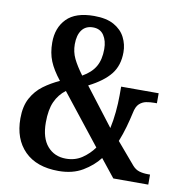

<svg xmlns="http://www.w3.org/2000/svg" viewBox="-82 -801 843 887"><g transform="rotate(10 340.0 -357.0)"><path d="M250 10Q147 10 91 -46Q35 -102 35 -199Q35 -256 56 -294.5Q77 -333 111 -358Q145 -383 185 -401Q150 -445 134.5 -483Q119 -521 119 -570Q119 -639 160.5 -681.5Q202 -724 289 -724Q347 -724 382.5 -704Q418 -684 434.5 -651.5Q451 -619 451 -582Q451 -520 418.5 -479Q386 -438 317 -403L452 -227Q460 -263 464 -304.5Q468 -346 468 -382V-424H644V-377H632Q612 -377 594 -373.5Q576 -370 562 -357Q548 -344 542 -313Q535 -281 525 -245.5Q515 -210 501 -175L587 -74Q601 -58 619 -52.5Q637 -47 661 -47H670V0H506L439 -84Q410 -46 363 -18Q316 10 250 10ZM282 -443Q324 -467 342.5 -499.5Q361 -532 361 -581Q361 -620 344 -645.5Q327 -671 293 -671Q259 -671 241 -647Q223 -623 223 -580Q223 -544 238 -513Q253 -482 282 -443ZM274 -52Q317 -52 349.5 -74Q382 -96 404 -127L220 -360Q188 -336 171 -298.5Q154 -261 154 -201Q154 -128 187 -90Q220 -52 274 -52Z"/></g></svg>

Font: Noto Serif Lao Condensed SemiBold
Style: Regular
Weight: 600
Width: 3
Designer: Monotype Design Team
Foundry: Monotype Imaging Inc.
Version: Version 2.003; ttfautohint (v1.8.4.7-5d5b)